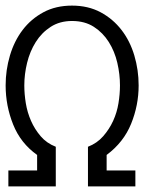

<svg xmlns="http://www.w3.org/2000/svg" viewBox="-30 -668 596 688"><path d="M466.8 -361.8Q466.8 -291 439.9 -224.6Q413.1 -158.2 352.1 -112.8V-57.1H455.1V0H285.2V-142.1Q317.9 -154.8 339.8 -179.9Q361.8 -205.1 375.5 -235.1Q389.2 -265.1 394.5 -298.1Q399.9 -331.1 399.9 -361.8Q399.9 -401.9 390.4 -442.9Q380.9 -483.9 359.9 -517.3Q338.9 -550.8 306.4 -571.8Q273.9 -592.8 228 -592.8Q184.1 -592.8 151.6 -571.8Q119.1 -550.8 98.1 -517.3Q77.1 -483.9 67.1 -442.9Q57.1 -401.9 57.1 -361.8Q57.1 -331.1 62.5 -298.1Q67.9 -265.1 81.1 -235.1Q94.2 -205.1 115.7 -179.9Q137.2 -154.8 169.9 -142.1V0H0V-57.1H103V-112.8Q43.9 -154.8 17.1 -221.9Q-9.8 -289.1 -9.8 -361.8Q-9.8 -417 5.6 -469Q21 -521 51 -560.5Q81.1 -600.1 125.5 -624Q169.9 -647.9 228 -647.9Q286.1 -647.9 330.6 -624Q375 -600.1 405.5 -560.5Q436 -521 451.4 -469Q466.8 -417 466.8 -361.8Z"/></svg>

Font: Anonymous Pro
Style: Regular
Weight: 400
Monospace: yes
Designer: Mark Simonson
Version: Version 1.002